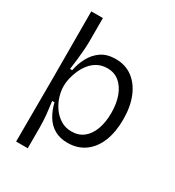

<svg xmlns="http://www.w3.org/2000/svg" viewBox="-198 -806 978 1073"><g transform="rotate(30 290.5 -270.0)"><path d="M73 150 74 -260 73 -690H148V-539Q148 -513 145.5 -482Q143 -451 139.5 -418Q136 -385 131 -352H145Q154 -398 175.5 -438Q197 -478 233.5 -503Q270 -528 326 -528Q389 -528 434.5 -494Q480 -460 505 -399Q530 -338 530 -256Q530 -174 505.5 -113.5Q481 -53 434.5 -20Q388 13 324 13Q275 13 239.5 -7.5Q204 -28 182 -64.5Q160 -101 149 -147H134Q136 -129 139 -108Q142 -87 144 -65.5Q146 -44 147 -23Q148 -2 148 17V150ZM312 -53Q357 -53 388.5 -77.5Q420 -102 437 -147.5Q454 -193 454 -254Q454 -315 437 -361Q420 -407 388.5 -433.5Q357 -460 311 -460Q276 -460 249 -445.5Q222 -431 203 -407.5Q184 -384 172 -356.5Q160 -329 154 -303Q148 -277 148 -258V-249Q148 -219 158.5 -185Q169 -151 190 -121Q211 -91 241.5 -72Q272 -53 312 -53Z"/></g></svg>

Font: Bricolage Grotesque 36pt Light
Style: Regular
Weight: 300
Designer: Mathieu Triay
Foundry: Atelier Triay
Version: Version 1.001;gftools[0.9.33.dev8+g029e19f]